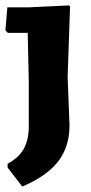

<svg xmlns="http://www.w3.org/2000/svg" viewBox="-20 -491 334 707"><path d="M233 -471 238 -468 229 -207 236 -30Q236 49 194.5 103Q153 157 62 196L8 126V112Q49 90 67.5 57Q86 24 86 -26V-191L82 -370H9L0 -379L7 -464H86Z"/></svg>

Font: Alegreya Sans SC ExtraBold
Style: Regular
Weight: 800
Designer: Juan Pablo del Peral
Foundry: Huerta Tipografica
Version: Version 2.007